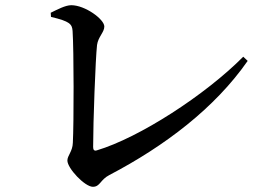

<svg xmlns="http://www.w3.org/2000/svg" viewBox="-20 -717 1040 738"><path d="M175 -668 176 -652C249 -635 257 -624 259 -598C264 -523 264 -244 260 -168C259 -135 239 -119 239 -100C239 -70 306 1 337 1C365 1 365 -26 400 -44C614 -156 806 -302 932 -483L915 -499C769 -352 516 -188 352 -139C342 -136 338 -141 338 -152C338 -247 347 -491 353 -544C357 -575 381 -593 381 -615C381 -643 307 -697 254 -697C231 -697 200 -680 175 -668Z"/></svg>

Font: Noto Serif CJK HK SemiBold
Style: Regular
Weight: 600
Designer: Ryoko NISHIZUKA 西塚涼子 (kana & ideographs); Frank Grießhammer (Latin, Greek & Cyrillic); Wenlong ZHANG 张文龙 (bopomofo); San
Foundry: Adobe
Version: Version 2.001;hotconv 1.1.0;makeotfexe 2.6.0